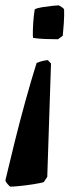

<svg xmlns="http://www.w3.org/2000/svg" viewBox="-46 -488 308 719"><path d="M133 -263 145 -250 131 174 118 194Q104 198 78.5 202Q53 206 28.5 208.5Q4 211 -7 211Q-10 210 -17 202Q-24 194 -26 188Q-10 120 9 43.5Q28 -33 49 -109Q70 -185 91 -252Q99 -256 111 -259Q123 -262 133 -263ZM174 -468Q178 -466 185 -461.5Q192 -457 194 -453Q195 -433 193 -402Q192 -390 191 -377.5Q190 -365 189 -354L171 -341Q145 -341 121.5 -342Q98 -343 78 -346Q77 -350 77 -354.5Q77 -359 77 -364Q77 -380 78.5 -404Q80 -428 84 -453Q93 -458 112 -461Q131 -464 149 -466Q167 -468 174 -468Z"/></svg>

Font: Labrada
Style: Bold Italic
Weight: 700
Italic angle: -7°
Designer: Mercedes Jáuregui
Foundry: Omnibus-Type Team
Version: Version 1.000; ttfautohint (v1.8.4.7-5d5b)